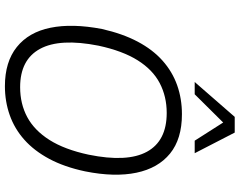

<svg xmlns="http://www.w3.org/2000/svg" viewBox="-117 -851 976 782"><g transform="rotate(90 371.0 -460.0)"><path d="M331 8Q232 8 171.5 -40.5Q111 -89 93 -177.5Q75 -266 98 -387Q117 -471 149.5 -532.5Q182 -594 227 -634Q272 -674 327 -693.5Q382 -713 445 -713Q546 -713 605.5 -664.5Q665 -616 683.5 -527.5Q702 -439 678 -319Q660 -234 627 -172.5Q594 -111 549 -71Q504 -31 448.5 -11.5Q393 8 331 8ZM335 -54Q403 -54 457 -83Q511 -112 550 -173.5Q589 -235 610 -333Q642 -490 598 -570.5Q554 -651 440 -651Q373 -651 318.5 -622.5Q264 -594 225.5 -532.5Q187 -471 166 -373Q135 -216 179 -135Q223 -54 335 -54ZM314 -765 456 -928H520L604 -765H553L479 -881L364 -765Z"/></g></svg>

Font: Nunito Sans 7pt SemiCondensed Light
Style: Italic
Weight: 300
Width: 4
Italic angle: -9°
Designer: Vernon Adams
Foundry: Vernon Adams
Version: Version 3.101;gftools[0.9.27]